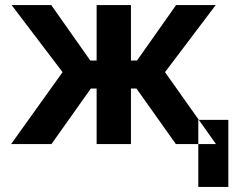

<svg xmlns="http://www.w3.org/2000/svg" viewBox="-20 -568 925 761"><path d="M26 -548H183L338 -328H363V-548H499V-328H523L678 -548H835L634 -282L836 3H677L521 -217H499V3H363V-217H340L184 3H24L228 -282ZM766 173H885V-93H766Z"/></svg>

Font: Sinter Bold
Style: Regular
Weight: 700
Foundry: Adobe & rsms
Version: Version 1.000